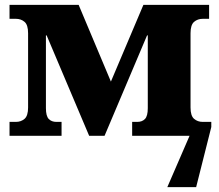

<svg xmlns="http://www.w3.org/2000/svg" viewBox="-20 -556 895 786"><path d="M19 0V-57H45Q66 -57 80.5 -69.5Q95 -82 95 -116V-420Q95 -454 80.5 -466.5Q66 -479 45 -479H19V-536H302L434 -222L567 -536H836V-479H810Q789 -479 774.5 -466.5Q760 -454 760 -420V-116Q760 -82 774.5 -69.5Q789 -57 810 -57H845V-36L783 210H665L756 0H521V-57H542Q562 -57 573.5 -69Q585 -81 585 -113V-411H582L408 0H345L171 -411H168V-113Q168 -81 179.5 -69Q191 -57 211 -57H232V0Z"/></svg>

Font: Noto Serif ExtraBold
Style: Regular
Weight: 800
Designer: Monotype Design Team
Foundry: Monotype Imaging Inc.
Version: Version 2.014